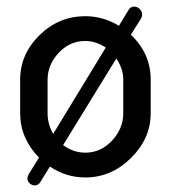

<svg xmlns="http://www.w3.org/2000/svg" viewBox="-20 -529 517 581"><path d="M238 -480Q292 -480 340 -451L369 -499Q375 -509 386 -509Q395 -509 402.5 -502Q410 -495 410 -485Q410 -478 405 -470L376 -424Q436 -367 436 -288V-186Q436 -110 376.5 -51Q317 8 238 8Q180 8 131 -25L102 22Q96 32 85 32Q77 32 70 26Q63 20 63 11Q63 6 67 -2L98 -52Q41 -111 41 -186V-288Q41 -365 99.5 -422.5Q158 -480 238 -480ZM353 -186V-288Q353 -321 332 -352L171 -90Q202 -67 238 -67Q285 -67 319 -103.5Q353 -140 353 -186ZM124 -186Q124 -153 141 -124L300 -385Q270 -405 238 -405Q191 -405 157.5 -369Q124 -333 124 -288Z"/></svg>

Font: Dosis
Style: Medium
Weight: 500
Designer: Edgar Tolentino, Pablo Impallari, Igino Marini
Foundry: Edgar Tolentino, Pablo Impallari, Igino Marini
Version: Version 1.007